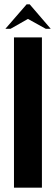

<svg xmlns="http://www.w3.org/2000/svg" viewBox="-20 -873 260 893"><path d="M175 -699V0H45V-699ZM104 -853H118L216 -739H193L110 -785L29 -739H5Z"/></svg>

Font: Moniqa Black Heading
Style: Regular
Weight: 900
Designer: Rajesh Rajput
Foundry: Rajesh Rajput
Version: Version 1.000